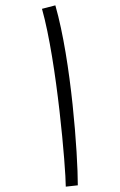

<svg xmlns="http://www.w3.org/2000/svg" viewBox="-20 -695 448 718"><path d="M271 -2C271 -119 247 -465 187 -675L137 -662C193 -463 226 -65 226 3Z"/></svg>

Font: Noto Sans Arabic ExtCond Light
Style: Regular
Weight: 300
Width: 2
Designer: Monotype Design Team, Nadine Chahine, Nizar Qandah and Khaled Hosny
Foundry: Monotype Imaging Inc.
Version: Version 2.012